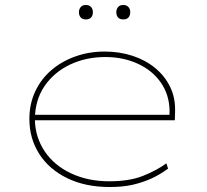

<svg xmlns="http://www.w3.org/2000/svg" viewBox="-20 -741 833 771"><path d="M420 10Q323 10 250 -25.5Q177 -61 137.5 -123Q98 -185 98 -263Q98 -324 121.5 -374Q145 -424 186.5 -459.5Q228 -495 283 -514.5Q338 -534 400 -534Q460 -534 512 -517Q564 -500 603 -468Q642 -436 663.5 -391.5Q685 -347 683 -291L682 -258H110V-280H671L660 -270L661 -295Q660 -361 625.5 -410Q591 -459 532.5 -485.5Q474 -512 403 -512Q325 -512 261 -481.5Q197 -451 159 -395.5Q121 -340 120 -263Q121 -191 159 -134Q197 -77 265 -45Q333 -13 419 -13Q499 -13 553.5 -34.5Q608 -56 648 -85L655 -64Q621 -39 586.5 -23.5Q552 -8 512.5 1Q473 10 420 10ZM475 -663Q461 -663 454 -671Q447 -679 447 -692Q447 -704 454 -712.5Q461 -721 475 -721Q488 -721 495.5 -713Q503 -705 503 -692Q503 -679 496 -671Q489 -663 475 -663ZM325 -663Q311 -663 304 -671Q297 -679 297 -692Q297 -704 304 -712.5Q311 -721 325 -721Q338 -721 345.5 -713Q353 -705 353 -692Q353 -679 346 -671Q339 -663 325 -663Z"/></svg>

Font: Lexend Peta Thin
Style: Regular
Weight: 250
Version: Version 1.007